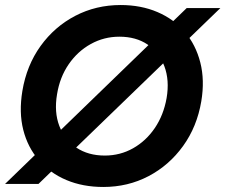

<svg xmlns="http://www.w3.org/2000/svg" viewBox="-32 -732 897 764"><path d="M-12 0 711 -700H845L121 0ZM379 12Q298 12 232.5 -15.5Q167 -43 122.5 -94.5Q78 -146 60.5 -215.5Q43 -285 57 -370Q74 -472 129.5 -549Q185 -626 267.5 -669Q350 -712 448 -712Q529 -712 594.5 -684Q660 -656 703.5 -605Q747 -554 765 -483.5Q783 -413 769 -329Q752 -228 696.5 -151Q641 -74 559 -31Q477 12 379 12ZM385 -113Q446 -113 497.5 -142Q549 -171 584 -222.5Q619 -274 631 -342Q643 -413 622 -468.5Q601 -524 555 -555Q509 -586 443 -586Q382 -586 329.5 -557Q277 -528 241.5 -476.5Q206 -425 195 -357Q183 -286 204 -231Q225 -176 272 -144.5Q319 -113 385 -113Z"/></svg>

Font: Figtree
Style: Bold Italic
Weight: 700
Italic angle: -9.5°
Foundry: Erik Kennedy
Version: Version 2.001;gftools[0.9.30]